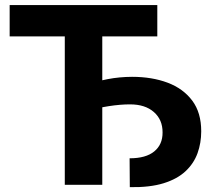

<svg xmlns="http://www.w3.org/2000/svg" viewBox="-20 -748 856 777"><path d="M328.9 -298.2V-407.4Q368 -418.5 415.5 -427.7Q463 -436.9 514.5 -437.1Q594.9 -437.1 658.2 -413.4Q721.4 -389.6 758 -340.8Q794.5 -291.9 794.3 -216.4Q794.3 -169.7 779.5 -128.3Q764.6 -86.9 731.1 -55.3Q697.5 -23.6 641.9 -6.4Q586.4 10.8 505.3 9.4L504.5 -107.4Q570.5 -107.4 604.3 -135.3Q638.2 -163.1 637.9 -211.9Q638.2 -263.6 602.7 -294.6Q567.3 -325.7 506.2 -325.6Q467.4 -325.7 420.1 -318.4Q372.9 -311 328.9 -298.2ZM393.9 -711.9V0H242.2V-711.9ZM616.6 -727.5V-600.8H19.1V-727.5Z"/></svg>

Font: Inter Tight
Style: Regular
Weight: 400
Designer: Rasmus Andersson
Foundry: rsms
Version: Version 3.002